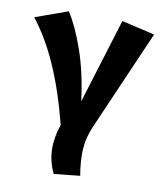

<svg xmlns="http://www.w3.org/2000/svg" viewBox="-87 -632 788 927"><g transform="rotate(10 307.5 -168.0)"><path d="M437.9 -559 600 -521.5 384.6 -26.7Q361 28.7 357.9 85.4Q354.9 142.1 367.2 212.3L239.5 225.6Q212.3 168.7 211 109.5Q209.7 50.3 231.8 -13.3Q190.3 -175.9 136.9 -296.4Q83.6 -416.9 15.4 -503.1L175.4 -560.5Q218.5 -493.3 255.1 -387.4Q291.8 -281.5 309.7 -142.6Z"/></g></svg>

Font: FiraCode Nerd Font Mono
Style: Bold
Weight: 700
Monospace: yes
Designer: Carrois Corporate, Edenspiekermann AG, Nikita Prokopov
Foundry: Carrois Corporate, Edenspiekermann AG, Nikita Prokopov
Version: Version 6.002;Nerd Fonts 3.3.0